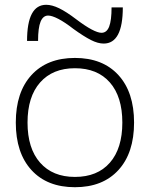

<svg xmlns="http://www.w3.org/2000/svg" viewBox="-20 -772 626 802"><path d="M293 10Q177 10 111.5 -61.5Q46 -133 46 -260Q46 -387 111.5 -458.5Q177 -530 293 -530Q409 -530 474.5 -458.5Q540 -387 540 -260Q540 -133 474.5 -61.5Q409 10 293 10ZM293 -33Q387 -33 439 -92.5Q491 -152 491 -260Q491 -368 439 -427.5Q387 -487 293 -487Q200 -487 147.5 -427.5Q95 -368 95 -260Q95 -152 147.5 -92.5Q200 -33 293 -33ZM413 -590Q389 -590 359.5 -605Q330 -620 287 -651Q251 -679 224 -693Q197 -707 181 -707Q160 -707 149.5 -681.5Q139 -656 139 -601H93Q93 -752 173 -752Q197 -752 227 -737.5Q257 -723 299 -691Q336 -663 362.5 -649Q389 -635 404 -635Q426 -635 436 -661Q446 -687 446 -741H493Q493 -590 413 -590Z"/></svg>

Font: M PLUS 1 Light
Style: Regular
Weight: 300
Designer: Coji Morishita
Foundry: UNDERFOREST DESIGN
Version: Version 1.001